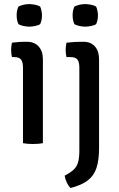

<svg xmlns="http://www.w3.org/2000/svg" viewBox="-20 -701 584 940"><path d="M190 0Q169.5 4 141.5 4Q113.5 4 92.5 0V-370Q92.5 -397 83.2 -409.2Q74 -421.5 49.5 -421.5H38.5Q34.5 -438.5 34.5 -456Q34.5 -465 35.5 -473.8Q36.5 -482.5 38.5 -492Q57 -494.5 73 -495.5Q89 -496.5 99.5 -496.5H112Q148.5 -496.5 169.2 -473.5Q190 -450.5 190 -411ZM61.5 -626Q61.5 -650.5 70.5 -669Q79.5 -674 94.5 -677.5Q109.5 -681 123.5 -681Q136.5 -681 152.8 -677.5Q169 -674 176.5 -669Q180.5 -660.5 183 -648.2Q185.5 -636 185.5 -626Q185.5 -601 176.5 -582.5Q169.5 -577.5 153 -574Q136.5 -570.5 123.5 -570.5Q109.5 -570.5 94.2 -574Q79 -577.5 70.5 -582.5Q61.5 -601 61.5 -626ZM465 24Q465 82.5 452.5 120.8Q440 159 409.8 182.2Q379.5 205.5 325.5 219.5Q315.5 210 307.5 193.8Q299.5 177.5 296.5 159Q324.5 144.5 340.2 130Q356 115.5 362.2 93.5Q368.5 71.5 368.5 35.5V-370Q368.5 -397 359.2 -409.2Q350 -421.5 325.5 -421.5H305.5Q301.5 -438.5 301.5 -456Q301.5 -465 302.5 -473.8Q303.5 -482.5 305.5 -492Q325.5 -494.5 345.2 -495.5Q365 -496.5 377 -496.5H389Q424.5 -496.5 444.8 -473.5Q465 -450.5 465 -411ZM335.5 -626Q335.5 -650.5 344.5 -669Q353.5 -674 368.5 -677.5Q383.5 -681 397.5 -681Q410.5 -681 426.8 -677.5Q443 -674 450.5 -669Q454.5 -660.5 457 -648.2Q459.5 -636 459.5 -626Q459.5 -601 450.5 -582.5Q443.5 -577.5 427 -574Q410.5 -570.5 397.5 -570.5Q383.5 -570.5 368.2 -574Q353 -577.5 344.5 -582.5Q335.5 -601 335.5 -626Z"/></svg>

Font: Signika Negative Light
Style: Regular
Weight: 400
Version: Version 2.001